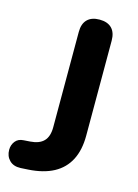

<svg xmlns="http://www.w3.org/2000/svg" viewBox="-125 -776 606 845"><g transform="rotate(15 177.5 -353.5)"><path d="M54.5 7.5Q22 8.8 3.8 -9.8Q-14.5 -28.2 -14.5 -57.2Q-14.5 -79.5 -1.5 -96.1Q11.5 -112.8 36.5 -114L65.8 -116Q106.8 -118.8 127 -139.8Q147.2 -160.8 147.2 -202.8V-637.5Q147.2 -674.8 166.6 -694.1Q186 -713.5 222.2 -713.5Q258.5 -713.5 277.8 -694.1Q297 -674.8 297 -637.5V-204.5Q297 -139.2 273.6 -93.9Q250.2 -48.5 204.1 -23.6Q158 1.2 89.2 5.5Z"/></g></svg>

Font: Nunito ExtraLight
Style: Regular
Weight: 200
Designer: Vernon Adams
Foundry: Vernon Adams
Version: Version 3.602;April 4, 2023;FontCreator 14.0.0.2856 64-bit